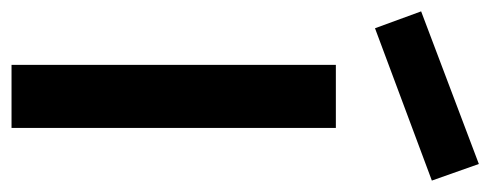

<svg xmlns="http://www.w3.org/2000/svg" viewBox="-288 -572 851 333"><g transform="rotate(90 137.5 -405.5)"><path d="M20 -630.4 284.2 -729 255.4 -810.5 -9.3 -710.4ZM83.5 -562.5V0H192.9V-562.5Z"/></g></svg>

Font: Manrope3 Semibold
Style: Regular
Weight: 600
Width: 4
Designer: Mikhail Sharanda
Foundry: Mikhail Sharanda
Version: Version 3.000;PS 003.000;hotconv 1.0.88;makeotf.lib2.5.64775